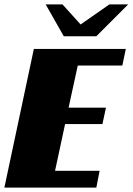

<svg xmlns="http://www.w3.org/2000/svg" viewBox="-20 -859 607 879"><path d="M0 0H421L436 -77H232L278 -291H449L465 -366H294L336 -559H540L556 -635H135ZM481 -839 349 -747 266 -839H189L272 -693H421L567 -839Z"/></svg>

Font: Racing Sans One
Style: Regular
Weight: 400
Designer: Pablo Impallari, Rodrigo Fuenzalida
Foundry: Pablo Impallari, Rodrigo Fuenzalida
Version: Version 1.001